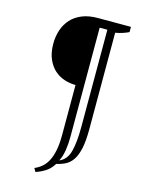

<svg xmlns="http://www.w3.org/2000/svg" viewBox="-134 -775 779 1062"><g transform="rotate(15 255.5 -244.0)"><path d="M404 -94Q404 -27 395 15.5Q386 58 369 83.5Q352 109 328.5 121Q305 133 277 139Q257 171 230 187.5Q203 204 177 212L166 192Q188 183 206.5 167.5Q225 152 238.5 127Q252 102 259.5 65Q267 28 267 -24V-310Q235 -310 203.5 -320Q172 -330 146.5 -352.5Q121 -375 105 -411.5Q89 -448 89 -500Q89 -542 101.5 -578.5Q114 -615 138.5 -642Q163 -669 201 -684.5Q239 -700 290 -700H480V-670Q463 -662 445 -656Q427 -650 404 -646ZM288 116Q330 99 344 47Q358 -5 358 -94V-651H314V-24Q314 16 308 53Q302 90 288 116Z"/></g></svg>

Font: PTSerifItalic
Style: Italic
Weight: 400
Italic angle: -12°
Designer: A.Korolkova, O.Umpeleva, V.Yefimov
Foundry: ParaType Ltd
Version: Version 1.000W OFL